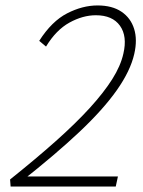

<svg xmlns="http://www.w3.org/2000/svg" viewBox="-20 -685 525 705"><path d="M17 -26Q112 -102 185 -167Q258 -232 309.5 -288.5Q361 -345 392 -394Q423 -443 433 -488Q448 -552 420.5 -590.5Q393 -629 332 -629Q284 -629 235 -602Q186 -575 149 -514L124 -535Q170 -607 226.5 -636Q283 -665 338 -665Q392 -665 426 -642Q460 -619 472.5 -579Q485 -539 473 -487Q459 -425 409 -354Q359 -283 271.5 -200.5Q184 -118 57 -18L62 -37H413L405 0H19Z"/></svg>

Font: Ysabeau Infant ExtraLight
Style: Italic
Weight: 250
Italic angle: -12°
Designer: Christian Thalmann (Catharsis Fonts)
Version: Version 2.001;gftools[0.9.30]; featfreeze: ss01,ss02,lnum